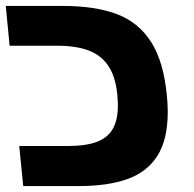

<svg xmlns="http://www.w3.org/2000/svg" viewBox="-36 -629 656 649"><path d="M29 -135.5H193.5Q255 -135.5 292 -149.8Q329 -164 345.8 -194.2Q362.5 -224.5 362.5 -273.5Q362.5 -284.5 360.5 -309.5Q354.5 -370 330.2 -406.2Q306 -442.5 263.2 -458.5Q220.5 -474.5 156 -474.5H-3.5L-16.5 -609H175Q286 -609 359.2 -581.2Q432.5 -553.5 474.8 -487.2Q517 -421 528 -307Q531 -277 531 -250.5Q531 -158 496.5 -103Q462 -48 395.5 -24Q329 0 228.5 0H42.5Z"/></svg>

Font: JuliaMono ExtraBold
Style: Italic
Weight: 800
Italic angle: -9°
Monospace: yes
Designer: cormullion
Foundry: corm
Version: Version 0.057; ttfautohint (v1.8.4)